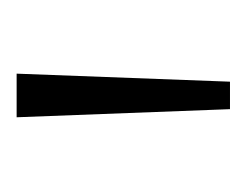

<svg xmlns="http://www.w3.org/2000/svg" viewBox="-53 -701 298 232"><g transform="rotate(-90 96.0 -585.0)"><path d="M123 -713.9 113.3 -456.1H80.1L70.3 -713.9Z"/></g></svg>

Font: Open Sans Light
Style: Regular
Weight: 300
Designer: Monotype Design Team
Foundry: Monotype Imaging Inc.
Version: Version 3.000; ttfautohint (v1.8.4)